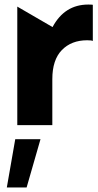

<svg xmlns="http://www.w3.org/2000/svg" viewBox="-20 -550 432 844"><path d="M368 -530Q264 -530 211 -431L56 -521V0H210V-202Q210 -287 252 -330Q294 -373 363 -373Q382 -373 388 -370V-529Q382 -530 368 -530ZM158 62H47L10 274H97Z"/></svg>

Font: Geom
Style: Bold
Weight: 700
Version: Version 1.102